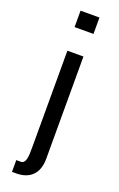

<svg xmlns="http://www.w3.org/2000/svg" viewBox="-175 -767 625 1012"><g transform="rotate(20 137.5 -261.0)"><path d="M40 200H65C135 200 186 161 186 74V-500H96V44C96 91 95 134 65 134H40ZM89 -630H195V-722H89Z"/></g></svg>

Font: Perun
Style: Regular
Weight: 400
Foundry: Copyright (c) Stefan Peev, Context Ltd, 2016
Version: Version 1.089